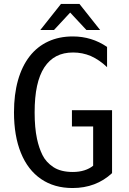

<svg xmlns="http://www.w3.org/2000/svg" viewBox="-20 -924 642 958"><path d="M284.2 -904.3H376.5L479.5 -774.4H411.1L330.1 -861.3L249.5 -774.4H181.2ZM49.8 -363.3Q49.8 -452.6 69.6 -522.9Q89.4 -593.3 127.9 -643.1Q166 -691.9 220.5 -717Q274.9 -742.2 343.3 -742.2Q437.5 -742.2 514.2 -689.9V-588.9Q476.6 -625 433.1 -644.5Q391.1 -662.1 344.7 -662.1Q296.9 -662.1 261.5 -643.8Q226.1 -625.5 201.2 -587.9Q176.8 -550.3 164.8 -494.9Q152.8 -439.5 152.8 -362.8Q152.8 -286.6 164.6 -231.4Q174.3 -186 191.9 -150.4Q209.5 -114.7 246.3 -90.3Q283.2 -65.9 343.3 -65.9Q375 -65.9 401.1 -74.2Q427.2 -82.5 444.8 -97.2V-293H338.9V-374H539.1V-60.1Q459 14.2 341.8 14.2Q250.5 14.2 184.8 -30.8Q119.1 -75.7 84.5 -160.6Q49.8 -245.6 49.8 -363.3Z"/></svg>

Font: Hack
Style: Regular
Weight: 400
Monospace: yes
Designer: Christopher Simpkins
Foundry: Christopher Simpkins
Version: Version 2.019; ttfautohint (v1.4.1) -l 4 -r 80 -G 350 -x 0 -